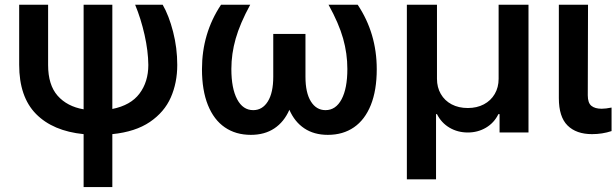

<svg xmlns="http://www.w3.org/2000/svg" viewBox="-20 -550 2559 797"><path d="M179.7 -530.3V-280.3Q179.7 -197.3 219.2 -152.6Q258.8 -107.9 327.1 -96.2V-530.3H446.3V-97.7Q522.5 -112.8 559.1 -161.6Q595.7 -210.4 595.7 -280.3Q595.2 -337.9 580.1 -405.3Q564.9 -472.7 541 -530.3H655.3Q681.2 -485.4 698.5 -418.2Q715.8 -351.1 715.8 -280.3Q715.8 -206.5 689 -145.5Q662.1 -84.5 602.1 -43.7Q542 -2.9 446.3 6.8V226.6H327.1V6.8Q199.7 -5.9 129.6 -76.9Q59.6 -147.9 59.6 -281.2V-530.3Z M940.4 -263.7Q940.4 -183.1 964.4 -137.9Q988.3 -92.8 1031.2 -92.8Q1069.3 -92.8 1091.8 -128.9Q1114.3 -165 1114.3 -231.4V-409.2H1248V-231.4Q1248 -165 1270.5 -128.9Q1293 -92.8 1331.1 -92.8Q1374 -92.8 1397.9 -137.9Q1421.9 -183.1 1421.9 -263.7Q1421.9 -327.6 1404.3 -390.1Q1386.7 -452.6 1343.8 -530.3H1464.8Q1543.9 -411.6 1543.9 -262.7Q1543.9 -175.3 1519.3 -114Q1494.6 -52.7 1449.2 -21.5Q1403.8 9.8 1340.8 9.8Q1283.7 9.8 1243.4 -17.1Q1203.1 -43.9 1181.2 -94.2Q1159.2 -43.9 1118.9 -17.1Q1078.6 9.8 1021.5 9.8Q958.5 9.8 913.1 -21.5Q867.7 -52.7 843 -114Q818.4 -175.3 818.4 -262.7Q818.4 -411.6 897.5 -530.3H1018.6Q976.1 -452.1 958.3 -389.4Q940.4 -326.7 940.4 -263.7Z M1668.9 -530.3H1793.9V-222.7Q1793.9 -187.5 1809.8 -159.9Q1825.7 -132.3 1854.7 -116.9Q1883.8 -101.6 1921.9 -101.6Q1959.5 -101.6 1988.5 -116.9Q2017.6 -132.3 2033.7 -159.9Q2049.8 -187.5 2049.8 -222.7V-530.3H2173.8V0H2053.7V-76.2H2048.8Q2031.2 -40 1997.3 -20Q1963.4 0 1921.9 0Q1879.9 0 1845.9 -20Q1812 -40 1793.9 -76.2H1790V194.3H1668.9Z M2420.9 -530.3 2419.9 -154.3Q2419.9 -123 2434.8 -110.8Q2449.7 -98.6 2477.5 -98.6Q2494.1 -98.6 2518.6 -103.5V-5.9Q2480.5 6.8 2437.5 6.8Q2372.1 6.8 2335.9 -29.1Q2299.8 -64.9 2299.8 -142.6V-530.3Z"/></svg>

Font: WEMIX Pretendard SemiBold
Style: Regular
Weight: 600
Designer: Base glyphs from Inter by Rasmus Andersson; Hangeul glyphs from Noto Sans CJK(Source Han Sans) by Jang Soo-young and Kan
Foundry: Kil Hyung-jin
Version: Version 1.000